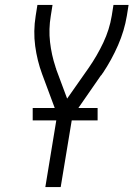

<svg xmlns="http://www.w3.org/2000/svg" viewBox="-20 -755 540 775"><path d="M163 0 211 -292 150 -456Q130 -510 122 -569.5Q114 -629 124 -691L131 -735H192L185 -691Q176 -637 182 -585Q188 -533 204 -485V-484Q205 -482 206 -479.5Q207 -477 207 -475L251 -357L338 -481Q372 -530 397 -583Q422 -636 431 -691L438 -735H499L492 -691Q482 -631 456.5 -572.5Q431 -514 395 -460Q392 -457 391 -454.5Q390 -452 387 -450L272 -284L225 0ZM112 -269V-319H374V-269Z"/></svg>

Font: Iosevka Term Curly Light
Style: Italic
Weight: 300
Italic angle: -9°
Designer: Belleve Invis
Foundry: Belleve Invis
Version: Version 32.3.0